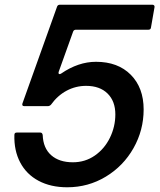

<svg xmlns="http://www.w3.org/2000/svg" viewBox="-20 -783 680 814"><path d="M41 -211Q41 -221 51 -221H151Q159 -221 161 -211Q163 -155 197 -125Q231 -95 289 -95Q341 -95 382 -123.5Q423 -152 446 -199Q469 -246 469 -298Q469 -354 436 -386.5Q403 -419 345 -419Q301 -419 262.5 -398.5Q224 -378 196 -339Q190 -333 183 -333H83Q72 -333 75 -344L222 -755Q225 -763 234 -763H626Q631 -763 633.5 -760Q636 -757 635 -752L620 -666Q619 -657 609 -657H302Q293 -657 290 -649L229 -479Q228 -477 228 -474Q228 -470 231 -469Q234 -468 239 -471Q312 -521 387 -521Q480 -521 534.5 -466Q589 -411 589 -319Q589 -231 546 -155Q503 -79 428.5 -34Q354 11 265 11Q195 11 143.5 -16.5Q92 -44 65.5 -94.5Q39 -145 41 -211Z"/></svg>

Font: Open Sauce Two Medium Italic
Style: Regular
Weight: 500
Italic angle: -10°
Designer: Alfredo Marco Pradil
Foundry: Creative Sauce Fz LLC
Version: Version 1.477